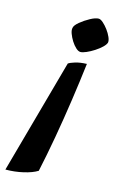

<svg xmlns="http://www.w3.org/2000/svg" viewBox="-181 -552 545 878"><g transform="rotate(15 91.5 -112.5)"><path d="M131 -332Q121 -332 109 -343Q97 -354 87 -370Q77 -386 71 -402.5Q65 -419 68 -430Q70 -442 90 -458.5Q110 -475 134 -488Q158 -501 173 -501Q182 -501 194.5 -490Q207 -479 218.5 -463.5Q230 -448 237 -432Q244 -416 242 -406Q239 -396 226 -383.5Q213 -371 194.5 -359Q176 -347 158.5 -339.5Q141 -332 131 -332ZM-61 276 89 -266Q97 -272 119.5 -279Q142 -286 174 -287Q164 -203 150.5 -110Q137 -17 121 73.5Q105 164 88 242Q64 257 23 266.5Q-18 276 -61 276Z"/></g></svg>

Font: Texturina
Style: Bold Italic
Weight: 700
Italic angle: -11°
Designer: Guillermo Torres Carreño
Foundry: Omnibus-Type
Version: Version 1.002; ttfautohint (v1.8.3)